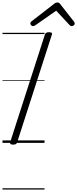

<svg xmlns="http://www.w3.org/2000/svg" viewBox="-20 -1149 621 1544"><path d="M85 14Q71 14 65 9.5Q59 5 62 -6L341 -871Q345 -881 352 -885.5Q359 -890 374 -890Q389 -890 395 -885.5Q401 -881 397 -870L118 -5Q115 5 108 9.5Q101 14 85 14ZM245 -939Q237 -939 230.5 -946Q224 -953 224 -961Q224 -967 226.5 -970Q229 -973 233 -977L411 -1115Q420 -1123 427 -1126Q434 -1129 442 -1129Q449 -1129 455 -1125.5Q461 -1122 466 -1114L575 -975Q578 -971 579.5 -967Q581 -963 581 -959Q581 -951 572.5 -945Q564 -939 557 -939Q551 -939 546.5 -941.5Q542 -944 538 -949L432 -1063L267 -948Q260 -943 255.5 -941Q251 -939 245 -939ZM0 365H338V375H0ZM0 -20H338V0H0ZM0 -505H338V-500H0ZM0 -885H338V-875H0Z"/></svg>

Font: Playwrite DK Uloopet Guides
Style: Regular
Weight: 400
Designer: Veronika Burian, José Scaglione
Foundry: TypeTogether
Version: Version 1.003